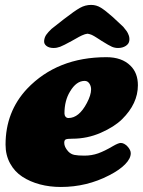

<svg xmlns="http://www.w3.org/2000/svg" viewBox="-20 -742 579 775"><path d="M269.5 -576.7Q235.8 -558.1 222.7 -553.2Q209.5 -548.3 196.3 -548.3Q178.2 -548.3 167.5 -556.6Q156.7 -564.9 158.2 -578.1Q159.7 -591.8 167 -602.1Q174.3 -612.3 187.5 -625L237.8 -664.6Q281.2 -698.2 302.7 -710.2Q324.2 -722.2 347.7 -722.2Q369.1 -722.2 387.2 -710.9Q405.3 -699.7 434.6 -673.8L477.5 -633.8Q486.8 -622.6 491.5 -616Q496.1 -609.4 499.8 -599.1Q503.4 -588.9 502 -578.1Q500.5 -564.9 487.5 -556.6Q474.6 -548.3 456.5 -548.3Q443.4 -548.3 431.9 -553.2Q420.4 -558.1 390.6 -576.7Q387.2 -579.1 379.4 -584Q371.6 -588.9 368.7 -590.8Q365.7 -592.8 359.9 -596.2Q354 -599.6 350.6 -601.1Q347.2 -602.5 342.5 -604Q337.9 -605.5 333.5 -606Q328.1 -605.5 322.8 -603.8Q317.4 -602.1 310.3 -598.9Q303.2 -595.7 299.1 -593.3Q294.9 -590.8 284.7 -585.2Q274.4 -579.6 269.5 -576.7ZM409.7 -511.2Q471.7 -511.2 506.3 -477.1Q536.6 -447.8 536.6 -397.9Q536.6 -323.7 472.7 -260.7Q441.4 -230 387 -206.1Q332.5 -182.1 271.5 -182.1Q251.5 -182.1 245.4 -179.2Q239.3 -176.3 239.3 -165.5Q239.3 -148.9 254.9 -131.3Q265.6 -119.6 280.5 -116.7Q295.4 -113.8 320.8 -113.8Q350.1 -113.8 376.2 -123Q402.3 -132.3 436 -152.3Q458 -165 467.3 -165Q481.4 -165 495.1 -150.4Q507.8 -136.2 507.8 -123.5Q507.8 -102.1 485.1 -78.9Q462.4 -55.7 421.4 -34.7Q330.6 12.7 225.6 12.7Q180.7 12.7 141.1 2.2Q101.6 -8.3 70.3 -28.6Q39.1 -48.8 20.8 -82.3Q2.4 -115.7 2.4 -158.2Q2.4 -291 89.4 -383.8Q210.9 -511.2 409.7 -511.2ZM256.3 -265.6Q298.8 -265.6 330.6 -326.2Q347.7 -358.4 347.7 -381.3Q347.7 -393.1 341.8 -403.3Q334.5 -415.5 321.8 -415.5Q288.1 -415.5 262.7 -372.6Q240.2 -335.9 240.2 -284.2Q240.2 -276.4 244.6 -271Q249 -265.6 256.3 -265.6Z"/></svg>

Font: Cooper* Black
Style: Italic
Weight: 900
Italic angle: -7°
Designer: Owen Earl
Foundry: indestructible type*
Version: Version 0.001